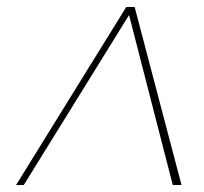

<svg xmlns="http://www.w3.org/2000/svg" viewBox="-20 -720 583 549"><path d="M26 -191 341 -700H365L499 -191H474L349 -677L48 -191Z"/></svg>

Font: DM Sans 24pt Thin
Style: Italic
Weight: 250
Italic angle: -10°
Designer: Colophon Foundry, Jonny Pinhorn
Foundry: Colophon Foundry
Version: Version 4.004;gftools[0.9.30]